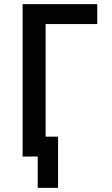

<svg xmlns="http://www.w3.org/2000/svg" viewBox="-20 -755 540 926"><path d="M162 151V0H89V-735H449V-639H200V-96H260V151Z"/></svg>

Font: Iosevka Fixed
Style: Bold
Weight: 700
Monospace: yes
Designer: Belleve Invis
Foundry: Belleve Invis
Version: Version 32.3.0